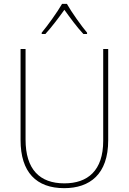

<svg xmlns="http://www.w3.org/2000/svg" viewBox="-20 -969 669 999"><path d="M328 -949H303C279 -907 228 -836 197 -799V-792H216C249 -828 288 -880 315 -918C343 -879 380 -828 414 -792H433V-799C405 -832 352 -906 328 -949ZM543 -239V-714H517V-236C517 -81 436 -15 315 -15C187 -15 113 -87 113 -243V-714H87V-240C87 -73 169 10 314 10C447 10 543 -62 543 -239Z"/></svg>

Font: Noto Sans Gujarati UI SemiCondensed Thin
Style: Regular
Weight: 100
Width: 4
Designer: Jelle Bosma - Monotype Design Team, Universal Thirst
Foundry: Monotype Imaging Inc.
Version: Version 2.106